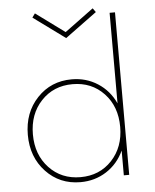

<svg xmlns="http://www.w3.org/2000/svg" viewBox="-56 -858 743 920"><g transform="rotate(-5 315.0 -397.5)"><path d="M294.4 14.6Q194.3 14.6 128.2 -55.7Q62 -126 62 -232.9Q62 -339.8 128.2 -409.9Q194.3 -480 294.4 -480Q363.8 -480 419.2 -444.3Q474.6 -408.7 503.4 -346.2V-781.7H529.3V0H503.4V-119.1Q474.6 -56.6 419.2 -21Q363.8 14.6 294.4 14.6ZM506.3 -232.9Q506.3 -331.1 447.3 -393.8Q388.2 -456.5 296.4 -456.5Q204.6 -456.5 145.5 -393.6Q86.4 -330.6 86.4 -232.9Q86.4 -135.3 145.5 -72.3Q204.6 -9.3 296.4 -9.3Q388.2 -9.3 447.3 -72.3Q506.3 -135.3 506.3 -232.9ZM132.8 -791 146.5 -810.1 285.6 -708 424.3 -810.1 438 -791 285.6 -679.2Z"/></g></svg>

Font: Spartan MB Thin
Style: Regular
Weight: 100
Designer: Matt Bailey, Mirko Velimirovic
Foundry: Matt Bailey
Version: Version 1.005